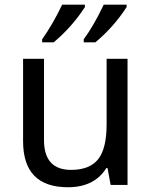

<svg xmlns="http://www.w3.org/2000/svg" viewBox="-20 -786 640 816"><path d="M450.2 0 437 -71.8H432.1Q380.9 9.8 269 9.8Q78.1 9.8 78.1 -186V-536.1H167V-190.9Q167 -64 282.2 -64Q360.8 -64 397 -109.1Q433.1 -154.3 433.1 -257.8V-536.1H522V0ZM159.2 -619.1Q205.1 -684.1 244.1 -766.1H340.8V-755.9Q286.1 -671.4 208 -606H159.2ZM335.9 -619.1Q378.4 -676.8 420.9 -766.1H518.1V-755.9Q463.4 -671.4 385.3 -606H335.9Z"/></svg>

Font: Noto Mono
Style: Regular
Weight: 400
Designer: Monotype Design Team
Foundry: Monotype Imaging Inc.
Version: Version 1.00